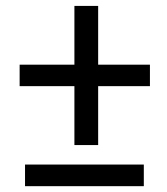

<svg xmlns="http://www.w3.org/2000/svg" viewBox="-20 -639 574 659"><path d="M316.9 -417H494.6V-343.3H316.9V-141.1H235.4V-343.3H47.4V-417H235.4V-618.7H316.9ZM473.6 0H65.9V-74.2H473.6Z"/></svg>

Font: Roboto
Style: Regular
Weight: 400
Designer: Google
Version: Version 2.134; 2016; ttfautohint (v1.6)